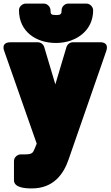

<svg xmlns="http://www.w3.org/2000/svg" viewBox="-58 -802 618 1072"><path d="M120 250C241 250 297 169 324 91L535 -516C554 -571 500 -566 500 -566H349C333 -566 318 -555 313 -539L251 -331L189 -539C185 -554 170 -566 153 -566H1C-57 -566 -34 -516 -34 -516L147 0L136 27C126 51 123 60 79 60H58C42 60 20 74 20 97V204C20 246 81 250 120 250ZM255 -562C284 -562 311 -567 336 -575C402 -598 462 -653 462 -745C462 -761 447 -782 424 -782H323C307 -782 286 -768 286 -745C286 -724 282 -718 255 -718C227 -718 224 -723 224 -745C224 -761 209 -782 186 -782H86C70 -782 48 -768 48 -745C48 -625 144 -562 255 -562Z"/></svg>

Font: Asimov Print
Style: E
Weight: 500
Designer: Google
Version: Version 2.000980; 2014